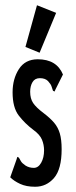

<svg xmlns="http://www.w3.org/2000/svg" viewBox="-20 -702 290 732"><path d="M114 10Q80 10 56.5 -1Q33 -12 19 -26L43 -94L46 -104L52 -101Q56 -94 60 -87Q64 -80 77 -71Q91 -62 109 -62Q126 -62 137 -81.5Q148 -101 148 -129Q148 -150 140 -169.5Q132 -189 107 -207Q75 -231 51.5 -261.5Q28 -292 28 -350Q28 -401 52 -438.5Q76 -476 124 -476Q196 -476 220 -418L192 -362L188 -353L182 -356Q179 -364 176.5 -372.5Q174 -381 163 -393Q152 -404 132 -404Q113 -404 104 -389Q95 -374 95 -352Q95 -326 106.5 -309Q118 -292 146 -271Q171 -252 186 -234.5Q201 -217 208 -193.5Q215 -170 215 -133Q215 -57 186 -23.5Q157 10 114 10ZM131 -501 77 -523 121 -682 194 -653Z"/></svg>

Font: Inconsolata UltraCondensed Bold
Style: Regular
Weight: 700
Width: 1
Monospace: yes
Designer: Raph Levien, Cyreal, Brenton Simpson
Foundry: Raph Levien, Cyreal, Google
Version: Version 3.001; ttfautohint (v1.8.2.53-6de2)